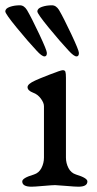

<svg xmlns="http://www.w3.org/2000/svg" viewBox="-69 -703 365 725"><path d="M69 -512Q38 -545 -5.5 -598Q-49 -651 -49 -660Q-49 -671 -32 -677Q-15 -683 6 -683Q22 -683 33 -665Q50 -636 79 -574.5Q108 -513 108 -503Q108 -490 99 -490Q89 -490 69 -512ZM190 -512Q159 -545 115.5 -598Q72 -651 72 -660Q72 -671 89 -677Q106 -683 127 -683Q143 -683 154 -665Q171 -636 200 -574.5Q229 -513 229 -503Q229 -490 220 -490Q210 -490 190 -512ZM97 -302Q97 -315 85 -331Q73 -347 56 -353Q35 -361 35 -374Q35 -386 64 -399Q74 -404 117.5 -421Q161 -438 168 -438Q176 -438 178 -432Q180 -426 180 -409V-108Q180 -87 189.5 -68.5Q199 -50 218 -44Q261 -31 261 -18Q261 2 227 2Q215 2 180.5 -1Q146 -4 139 -4Q129 -4 95 -1Q61 2 50 2Q15 2 15 -18Q15 -31 59 -44Q78 -50 87.5 -68.5Q97 -87 97 -108Z"/></svg>

Font: EB Garamond 08
Style: Regular
Weight: 400
Version: Version 0.016 ; ttfautohint (v1.5)